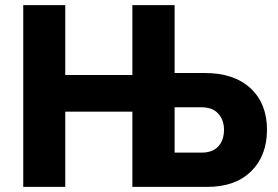

<svg xmlns="http://www.w3.org/2000/svg" viewBox="-20 -730 1086 750"><path d="M70.8 0V-710H234.9V-437H497.1V-710H662.1V-444.8H780.8Q894 -444.8 958.5 -385.3Q1022.9 -325.7 1022.9 -223.1Q1022.9 -121.6 960.9 -60.8Q898.9 0 790 0H497.1V-293.9H234.9V0ZM662.1 -133.8H767.1Q810.5 -133.8 832.8 -158.2Q855 -182.6 855 -223.1Q855 -260.7 832.8 -285.9Q810.5 -311 766.1 -311H662.1Z"/></svg>

Font: Raleway-v4020 ExtraBold
Style: Regular
Weight: 800
Designer: Matt McInerney, Pablo Impallari, Rodrigo Fuenzalida
Foundry: Matt McInerney, Pablo Impallari, Rodrigo Fuenzalida
Version: Version 4.020;PS 004.020;hotconv 1.0.88;makeotf.lib2.5.64775